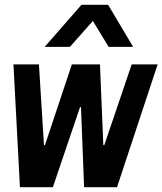

<svg xmlns="http://www.w3.org/2000/svg" viewBox="-20 -779 676 799"><path d="M63 0 36 -511H142L163 -175H167L279 -511H396L410 -175H414L528 -511H636L467 0H330L317 -333H313L200 0ZM166 -584 319 -759H430L534 -584H432L336 -742H411L271 -584Z"/></svg>

Font: Chivo Mono SemiBold
Style: Italic
Weight: 600
Italic angle: -8.05°
Monospace: yes
Version: Version 1.008